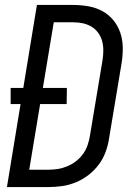

<svg xmlns="http://www.w3.org/2000/svg" viewBox="-20 -755 540 775"><path d="M8 0 63 -335H23V-400H74L129 -735H275Q307 -735 337.5 -729.5Q368 -724 393.5 -710Q419 -696 437.5 -673.5Q456 -651 465.5 -623Q475 -595 475.5 -564Q476 -533 471 -501L420 -195Q416 -168 406 -141Q396 -114 378.5 -90.5Q361 -67 337 -48.5Q313 -30 286 -19Q259 -8 231.5 -4Q204 0 177 0ZM98 -70H176Q195 -70 214 -73Q233 -76 252 -84Q271 -92 287 -104.5Q303 -117 315 -133.5Q327 -150 333.5 -169Q340 -188 343 -207L394 -513Q397 -532 397 -552Q397 -572 392 -590Q387 -608 376 -623Q365 -638 349 -647.5Q333 -657 314.5 -661Q296 -665 276 -665H197L153 -400H250L249 -335H142Z"/></svg>

Font: Iosevka SS18
Style: Italic
Weight: 400
Italic angle: -9°
Monospace: yes
Designer: Belleve Invis
Foundry: Belleve Invis
Version: Version 25.1.1; ttfautohint (v1.8.4)